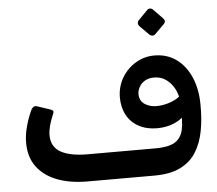

<svg xmlns="http://www.w3.org/2000/svg" viewBox="-55 -871 1060 937"><g transform="rotate(-5 474.5 -403.0)"><path d="M337 4Q251 4 187.5 -20.5Q124 -45 89 -92.5Q54 -140 54 -210Q54 -247 64.5 -287Q75 -327 92 -364Q104 -391 125 -382L179 -364Q190 -361 196.5 -356.5Q203 -352 198 -340Q171 -278 171 -237Q171 -180 216.5 -154Q262 -128 350 -128H472V4ZM461 4Q445 4 440 -1.5Q435 -7 435 -14.5Q435 -22 435 -28V-99Q435 -116 439.5 -122Q444 -128 461 -128H683Q742 -128 774 -146Q806 -164 816 -206Q826 -248 819 -321L845 -292Q824 -260 784.5 -242.5Q745 -225 698 -225Q646 -225 607.5 -246Q569 -267 549 -304.5Q529 -342 529 -392Q530 -445 555.5 -487.5Q581 -530 623 -555Q665 -580 714 -580Q777 -580 822.5 -546.5Q868 -513 893 -454.5Q918 -396 918 -320Q919 -253 908 -194Q897 -135 869.5 -90.5Q842 -46 792 -21Q742 4 663 4ZM704 -333Q733 -333 764 -342.5Q795 -352 817 -369Q812 -394 797 -418Q782 -442 758.5 -457.5Q735 -473 703 -473Q677 -473 658.5 -462Q640 -451 630.5 -433.5Q621 -416 621 -400Q621 -366 646 -349.5Q671 -333 704 -333ZM728 -683Q722 -677 713.5 -677.5Q705 -678 699 -684L654 -729Q648 -736 648 -744Q648 -752 654 -758L699 -804Q705 -810 713 -810Q721 -810 727 -804L772 -758Q788 -742 773 -728Z"/></g></svg>

Font: Rubik Medium
Style: Italic
Weight: 500
Italic angle: -12°
Designer: Hubert and Fischer
Foundry: Hubert and Fischer
Version: Version 2.300;gftools[0.9.30]